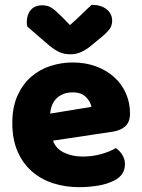

<svg xmlns="http://www.w3.org/2000/svg" viewBox="-20 -760 590 796"><path d="M309 16Q250 16 199.5 -0.5Q149 -17 111.5 -50Q74 -83 52.5 -133Q31 -183 31 -250Q31 -316 52.5 -363.5Q74 -411 109 -441.5Q144 -472 189 -486.5Q234 -501 281 -501Q334 -501 377.5 -485Q421 -469 452.5 -441Q484 -413 501.5 -374Q519 -335 519 -289Q519 -255 500 -237Q481 -219 447 -214L200 -177Q211 -144 245 -127.5Q279 -111 323 -111Q364 -111 400.5 -121.5Q437 -132 460 -146Q476 -136 487 -118Q498 -100 498 -80Q498 -35 456 -13Q424 4 384 10Q344 16 309 16ZM281 -377Q257 -377 239.5 -369Q222 -361 211 -348.5Q200 -336 194.5 -320.5Q189 -305 188 -289L359 -317Q356 -337 337 -357Q318 -377 281 -377ZM270 -656Q303 -685 322 -704Q341 -723 360 -740Q399 -740 422 -721.5Q445 -703 445 -674Q445 -654 434 -639Q423 -624 397 -603L352 -566Q334 -552 314.5 -543.5Q295 -535 273 -535Q259 -535 248 -537Q237 -539 225 -544.5Q213 -550 199 -560Q185 -570 167 -586L93 -650Q92 -655 91.5 -659Q91 -663 91 -668Q91 -699 107.5 -718.5Q124 -738 155 -738Q178 -738 194 -727.5Q210 -717 236 -691Z"/></svg>

Font: Baloo Bhai
Style: Regular
Weight: 400
Designer: Supriya Tembe, Noopur Datye and Ek Type
Foundry: Ek Type
Version: Version 1.443;PS 1.000;hotconv 16.6.51;makeotf.lib2.5.65220;